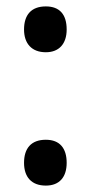

<svg xmlns="http://www.w3.org/2000/svg" viewBox="-20 -570 283 599"><path d="M55 -478C55 -434 79 -407 123 -407C164 -407 188 -433 188 -478C188 -525 166 -550 123 -550C77 -550 55 -523 55 -478ZM55 -62C55 -18 78 9 123 9C166 9 188 -18 188 -62C188 -107 167 -134 123 -134C77 -134 55 -107 55 -62Z"/></svg>

Font: Noto Sans Hebrew ExtraCondensed SemiBold
Style: Regular
Weight: 600
Width: 2
Designer: Ben Nathan
Foundry: Google LLC
Version: Version 3.001